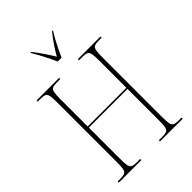

<svg xmlns="http://www.w3.org/2000/svg" viewBox="-271 -1065 1179 1179"><g transform="rotate(-45 318.0 -475.5)"><path d="M41 0V-10H66Q91 -10 103 -16Q115 -22 118.5 -40.5Q122 -59 122 -98V-616Q122 -655 118.5 -673.5Q115 -692 103 -698Q91 -704 66 -704H41V-714H237V-704H206Q181 -704 169 -698Q157 -692 153.5 -673.5Q150 -655 150 -616V-379H486V-616Q486 -655 482.5 -673.5Q479 -692 467 -698Q455 -704 430 -704H399V-714H596V-704H570Q545 -704 533 -698Q521 -692 517.5 -673.5Q514 -655 514 -616V-98Q514 -59 517.5 -40.5Q521 -22 533 -16Q545 -10 570 -10H596V0H399V-10H430Q455 -10 467 -16Q479 -22 482.5 -40.5Q486 -59 486 -98V-369H150V-98Q150 -59 153.5 -40.5Q157 -22 169 -16Q181 -10 206 -10H237V0ZM302 -791Q287 -825 264.5 -868.5Q242 -912 224 -941V-951H226Q255 -914 276.5 -882.5Q298 -851 319 -816Q339 -851 360.5 -882.5Q382 -914 411 -951H413V-941Q400 -921 386 -895Q372 -869 358.5 -841.5Q345 -814 335 -791Z"/></g></svg>

Font: Noto Serif Display Condensed Thin
Style: Regular
Weight: 100
Width: 3
Designer: Monotype Design Team
Foundry: Monotype Imaging Inc.
Version: Version 2.009